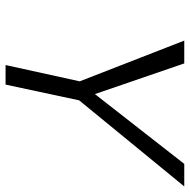

<svg xmlns="http://www.w3.org/2000/svg" viewBox="-16 -682 698 707"><g transform="rotate(90 333.5 -329.0)"><path d="M280 -273 130 -658H214L327 -329L584 -658H667L350 -271L292 0H220Z"/></g></svg>

Font: LXGW Bright GB
Style: Italic
Weight: 400
Italic angle: -12°
Designer: Christian Thalmann (Catharsis Fonts)
Foundry: LXGW / Christian Thalmann (Catharsis Fonts) / Fontworks Inc.
Version: Version 5.510